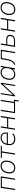

<svg xmlns="http://www.w3.org/2000/svg" viewBox="3007 -3555 678 6732"><g transform="rotate(-90 3346.0 -189.0)"><path d="M48 0 127 -500H528L449 0H407L480 -464H163L90 0Z M820 8Q751 8 704.5 -23Q658 -54 640 -114Q622 -174 635 -260Q648 -340 683.5 -395.5Q719 -451 772 -479.5Q825 -508 891 -508Q961 -508 1007 -477Q1053 -446 1072 -386Q1091 -326 1077 -240Q1064 -160 1028 -104.5Q992 -49 939 -20.5Q886 8 820 8ZM824 -31Q904 -31 961.5 -87.5Q1019 -144 1036 -250Q1053 -356 1012 -412.5Q971 -469 887 -469Q807 -469 750.5 -412.5Q694 -356 677 -250Q660 -144 699.5 -87.5Q739 -31 824 -31Z M1290 0 1363 -464H1172L1178 -500H1602L1596 -464H1405L1332 0Z M1833 8Q1755 8 1704 -24.5Q1653 -57 1633 -118Q1613 -179 1626 -264Q1639 -342 1674 -396.5Q1709 -451 1763 -479.5Q1817 -508 1886 -508Q1952 -508 1995 -479.5Q2038 -451 2056 -399.5Q2074 -348 2064 -279L2060 -252H1651L1657 -290H2044L2027 -277Q2040 -369 2004 -419.5Q1968 -470 1882 -470Q1820 -470 1775 -443Q1730 -416 1703 -369.5Q1676 -323 1668 -263L1666 -248Q1652 -143 1695.5 -87Q1739 -31 1834 -31Q1881 -31 1927 -46Q1973 -61 2010 -97L2032 -64Q1993 -30 1940.5 -11Q1888 8 1833 8Z M2162 0 2241 -500H2283L2248 -278H2568L2603 -500H2645L2566 0H2524L2562 -241H2242L2204 0Z M3151 130 3172 0H2742L2821 -500H2863L2790 -36H3097L3170 -500H3211L3138 -36H3214L3188 130Z M3331 0 3410 -500H3449L3375 -32L3352 -34L3774 -500H3812L3733 0H3694L3768 -468L3792 -466L3369 0Z M4104 8Q4035 8 3988.5 -23Q3942 -54 3923.5 -114Q3905 -174 3919 -260Q3939 -380 4008 -444Q4077 -508 4175 -508Q4245 -508 4290.5 -471Q4336 -434 4346 -369H4334L4365 -500H4406Q4399 -472 4392 -445Q4385 -418 4381 -392L4319 0H4277L4298 -131H4312Q4284 -66 4231 -29Q4178 8 4104 8ZM4108 -31Q4188 -31 4245.5 -87.5Q4303 -144 4320 -250Q4337 -356 4296 -412.5Q4255 -469 4171 -469Q4091 -469 4034.5 -412.5Q3978 -356 3961 -250Q3944 -144 3983.5 -87.5Q4023 -31 4108 -31Z M4456 9 4440 -26Q4481 -46 4509.5 -72.5Q4538 -99 4558 -139Q4578 -179 4593.5 -239Q4609 -299 4623 -385L4642 -500H4969L4890 0H4848L4921 -464H4677L4664 -384Q4649 -291 4631.5 -225.5Q4614 -160 4590 -115.5Q4566 -71 4533.5 -41.5Q4501 -12 4456 9Z M5066 0 5145 -500H5187L5157 -309H5322Q5417 -309 5458.5 -266.5Q5500 -224 5488 -147Q5476 -71 5423.5 -35.5Q5371 0 5279 0ZM5114 -36H5284Q5354 -36 5394.5 -62.5Q5435 -89 5445 -150Q5455 -215 5423 -244Q5391 -273 5321 -273H5151Z M5601 0 5680 -500H5722L5687 -278H6007L6042 -500H6084L6005 0H5963L6001 -241H5681L5643 0Z M6376 8Q6307 8 6260.5 -23Q6214 -54 6196 -114Q6178 -174 6191 -260Q6204 -340 6239.5 -395.5Q6275 -451 6328 -479.5Q6381 -508 6447 -508Q6517 -508 6563 -477Q6609 -446 6628 -386Q6647 -326 6633 -240Q6620 -160 6584 -104.5Q6548 -49 6495 -20.5Q6442 8 6376 8ZM6380 -31Q6460 -31 6517.5 -87.5Q6575 -144 6592 -250Q6609 -356 6568 -412.5Q6527 -469 6443 -469Q6363 -469 6306.5 -412.5Q6250 -356 6233 -250Q6216 -144 6255.5 -87.5Q6295 -31 6380 -31Z"/></g></svg>

Font: Mulish ExtraLight
Style: Italic
Weight: 200
Italic angle: -9°
Designer: Vernon Adams
Foundry: Vernon Adams
Version: Version 3.603